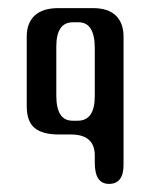

<svg xmlns="http://www.w3.org/2000/svg" viewBox="-20 -332 374 474"><path d="M119 -96Q119 -34 159 -34H172Q214 -34 214 -95V-213Q214 -277 174 -277H160Q119 -277 119 -217ZM285 -242V75Q285 122 249 122Q214 122 214 70V52Q214 0 155 0H125Q85 0 65.5 -16Q46 -32 46 -70V-242Q46 -275 65.5 -293.5Q85 -312 125 -312H209Q247 -312 266 -293.5Q285 -275 285 -242Z"/></svg>

Font: Cute Font
Style: Regular
Weight: 400
Designer: TypoDesign Lab.inc.
Foundry: TypoDesign Lab.inc.
Version: Version 1.00